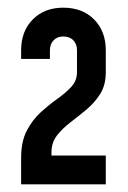

<svg xmlns="http://www.w3.org/2000/svg" viewBox="-20 -810 334 500"><path d="M35 -330V-399Q35 -441.5 49.8 -469.8Q64.5 -498 86 -517.5Q107.5 -537 129.2 -552.5Q151 -568 165.8 -584Q180.5 -600 180.5 -622V-679Q180.5 -695 171 -705Q161.5 -715 144.5 -715Q129 -715 119.5 -705Q110 -695 110 -679V-656.5H35V-679Q35 -728.5 65.2 -759.2Q95.5 -790 144.5 -790Q195 -790 225.2 -759.2Q255.5 -728.5 255.5 -679V-622Q255.5 -588.5 241 -565.5Q226.5 -542.5 205.5 -525Q184.5 -507.5 163.5 -491.5Q142.5 -475.5 128.2 -457Q114 -438.5 114 -413V-405H255.5V-330Z"/></svg>

Font: Mohave Light SemiBold
Style: Regular
Weight: 600
Version: Version 2.003